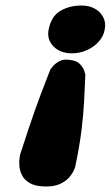

<svg xmlns="http://www.w3.org/2000/svg" viewBox="-20 -673 401 695"><path d="M141 2Q106 1 86.5 -11Q67 -23 59 -40Q51 -57 50 -74Q49 -91 51 -102.5Q53 -114 53 -114Q71 -170 83.5 -207Q96 -244 106.5 -274Q117 -304 130 -338Q143 -372 162 -421Q162 -421 170 -431.5Q178 -442 194 -451Q210 -460 234 -456Q259 -453 270.5 -440Q282 -427 285.5 -415Q289 -403 289 -403Q287 -356 284.5 -307.5Q282 -259 275 -201.5Q268 -144 252 -68Q252 -68 247.5 -57Q243 -46 231.5 -32Q220 -18 198 -7.5Q176 3 141 2ZM241 -480Q198 -480 173.5 -505Q149 -530 156 -566Q166 -615 199 -634Q232 -653 275 -653Q303 -653 323.5 -641.5Q344 -630 354 -610Q364 -590 359 -566Q355 -542 337.5 -522.5Q320 -503 294.5 -491.5Q269 -480 241 -480Z"/></svg>

Font: Sour Gummy Black
Style: Italic
Weight: 900
Italic angle: -11.3°
Designer: Stefie Justprince
Foundry: Eifetstype
Version: Version 1.000